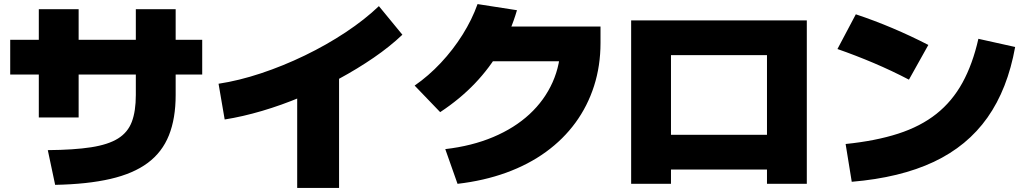

<svg xmlns="http://www.w3.org/2000/svg" viewBox="-20 -840 5040 940"><path d="M214 -105Q342 -106 426 -119Q510 -132 558 -162Q606 -192 625.5 -244Q645 -296 645 -375V-795H840V-375Q840 -260 807 -177.5Q774 -95 703.5 -42.5Q633 10 520.5 36Q408 62 250 65ZM170 -265V-795H365V-265ZM30 -475V-645H970V-475Z M1050 -430Q1149 -445 1257.5 -481Q1366 -517 1472.5 -568.5Q1579 -620 1672.5 -682Q1766 -744 1835 -810L1950 -670Q1889 -612 1809.5 -557.5Q1730 -503 1639.5 -454Q1549 -405 1453.5 -365Q1358 -325 1263 -297Q1168 -269 1080 -255ZM1435 80V-495H1640V80Z M2160 -110Q2290 -125 2394.5 -169Q2499 -213 2572.5 -281Q2646 -349 2685.5 -437.5Q2725 -526 2725 -630L2805 -540H2330V-710H2920V-630Q2920 -518 2888.5 -419.5Q2857 -321 2797.5 -239.5Q2738 -158 2652.5 -96Q2567 -34 2458 5.5Q2349 45 2220 60ZM2010 -421Q2078 -468 2138 -532Q2198 -596 2244.5 -670Q2291 -744 2318 -820L2511 -790Q2481 -687 2429.5 -597.5Q2378 -508 2305 -431.5Q2232 -355 2135 -291Z M3070 60V-740H3930V60H3735V-10H3265V60ZM3265 -180H3735V-570H3265Z M4120 -135Q4267 -150 4377 -185.5Q4487 -221 4564.5 -282.5Q4642 -344 4692 -435Q4742 -526 4770 -650L4950 -610Q4913 -404 4814.5 -264.5Q4716 -125 4551.5 -47.5Q4387 30 4150 50ZM4430 -450Q4346 -494 4257.5 -531.5Q4169 -569 4080 -600L4170 -770Q4350 -710 4525 -620Z"/></svg>

Font: M PLUS 1 Black
Style: Regular
Weight: 900
Designer: Coji Morishita
Foundry: UNDERFOREST DESIGN
Version: Version 1.001